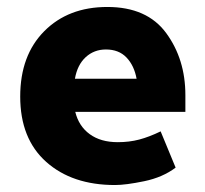

<svg xmlns="http://www.w3.org/2000/svg" viewBox="-20 -519 588 551"><path d="M288 -499Q402 -499 457 -424Q512 -349 512 -246V-198H196Q206 -157 237.5 -134Q269 -111 318 -111Q351 -111 379.5 -118.5Q408 -126 441 -142L484 -38Q447 -10 394 1Q341 12 310 12Q187 12 112.5 -54.5Q38 -121 38 -242Q38 -360 107 -429.5Q176 -499 288 -499ZM284 -377Q250 -377 226 -355Q202 -333 195 -293H372Q365 -331 343 -354Q321 -377 284 -377Z"/></svg>

Font: Palanquin Dark Medium
Style: Regular
Weight: 500
Designer: Pria Ravichandran
Version: Version 1.001